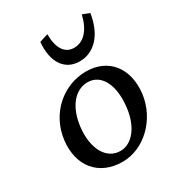

<svg xmlns="http://www.w3.org/2000/svg" viewBox="-190 -915 961 1043"><g transform="rotate(-30 291.0 -393.5)"><path d="M274 9C409 9 531 -108 550 -258C568 -411 485 -516 344 -516C206 -516 77 -412 57 -252C38 -98 125 9 274 9ZM169 -272C183 -387 244 -461 323 -461C409 -461 456 -369 439 -234C426 -124 367 -48 293 -48C206 -48 153 -139 169 -272ZM211 -779C200 -654 253 -580 345 -580C437 -580 506 -654 525 -779L481 -796C460 -707 415 -659 355 -659C298 -659 265 -707 265 -796Z"/></g></svg>

Font: TPK Tissa Web Medium
Style: Italic
Weight: 500
Italic angle: -7°
Designer: Jacques Le Bailly, Suppakit Chalermlarp | Katatrad Co.,Ltd.
Foundry: Jacques Le Bailly, Cadson Demak Co.,Ltd.
Version: Version 5.000;Glyphs 3.1.2 (3151)